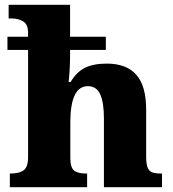

<svg xmlns="http://www.w3.org/2000/svg" viewBox="-20 -780 720 800"><path d="M21 -57H24Q60 -57 78.5 -70.5Q97 -84 97 -125V-572H11V-627H97V-644Q97 -678 77 -690.5Q57 -703 30 -703H16V-760H272V-627H421V-572H272V-554Q272 -495 266 -438H274Q298 -479 333 -497Q368 -515 425 -515Q507 -515 548 -468.5Q589 -422 589 -323V-128Q589 -97 595 -82Q601 -67 614 -62Q627 -57 651 -57H655V0H413V-287Q413 -353 397.5 -387Q382 -421 346 -421Q273 -421 273 -269V-122Q273 -83 288 -70Q303 -57 339 -57H343V0H21Z"/></svg>

Font: Noto Serif ExtraBold
Style: Regular
Weight: 800
Designer: Monotype Design Team
Foundry: Monotype Imaging Inc.
Version: Version 1.001